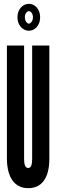

<svg xmlns="http://www.w3.org/2000/svg" viewBox="-20 -972 320 1000"><path d="M127 8Q180 8 208.2 -30.8Q236.5 -69.5 237 -143.5V-735H147.5V-143.5Q147.5 -97 127 -97Q105.5 -97 105.5 -143.5V-735H16V-143.5Q17 -70.5 45.8 -31.2Q74.5 8 127 8ZM130.5 -812Q154.5 -812 171.8 -831.8Q189 -851.5 189 -882Q189 -913 171.8 -932.5Q154.5 -952 130.5 -952Q106 -952 88.5 -932.5Q71 -913 71 -882Q71 -851.5 88.5 -831.8Q106 -812 130.5 -812ZM130.5 -849Q123 -849 116.2 -858.5Q109.5 -868 109.5 -882Q109.5 -896.5 116.2 -905.2Q123 -914 130.5 -914Q137.5 -914 144.5 -905.2Q151.5 -896.5 151.5 -882Q151.5 -868 144.5 -858.5Q137.5 -849 130.5 -849Z"/></svg>

Font: League Gothic SemiCondensed
Style: Regular
Weight: 400
Width: 4
Designer: The League of Moveable Type
Version: Version 1.600; ttfautohint (v1.8.3)